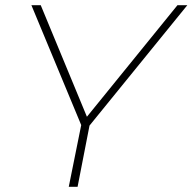

<svg xmlns="http://www.w3.org/2000/svg" viewBox="-20 -720 742 740"><path d="M325 -236 279 0H245L293 -238L101 -700H137L315 -270L664 -700H702Z"/></svg>

Font: Montserrat Alternates ExLight
Style: Italic
Weight: 275
Italic angle: -11.3°
Designer: Julieta Ulanovsky
Foundry: Julieta Ulanovsky
Version: Version 7.200